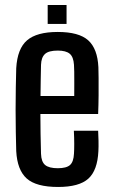

<svg xmlns="http://www.w3.org/2000/svg" viewBox="-20 -735 449 763"><path d="M211 8Q123.5 8 86 -25.8Q48.5 -59.5 44.5 -134.5Q43.5 -167.5 42.8 -210.2Q42 -253 42 -298.8Q42 -344.5 42.8 -387.8Q43.5 -431 44.5 -464Q49 -542 87.8 -575Q126.5 -608 209.5 -608Q293.5 -608 330.5 -574.8Q367.5 -541.5 371 -468Q371.5 -456.5 371.8 -425.5Q372 -394.5 371.8 -355.8Q371.5 -317 370 -282H140.5Q140.5 -243.5 141.2 -204.2Q142 -165 143 -124Q144 -92 159.5 -79.2Q175 -66.5 209.5 -66.5Q244 -66.5 258.2 -79.2Q272.5 -92 274 -124.5Q275 -139.5 275 -163.5Q275 -187.5 273.5 -215.5H370Q371 -201.5 371.5 -176Q372 -150.5 371 -134.5Q367.5 -58 331 -25Q294.5 8 211 8ZM141 -353.5H275Q275 -379 275.2 -404.5Q275.5 -430 275 -449.8Q274.5 -469.5 274 -477.5Q272 -509 257 -521.5Q242 -534 209.5 -534Q173 -534 158.5 -520.2Q144 -506.5 143 -477.5Q142.5 -447 141.8 -415.8Q141 -384.5 141 -353.5ZM169.5 -640V-715H244.5V-640Z"/></svg>

Font: Big Shoulders Text Thin SemiBold
Style: Regular
Weight: 600
Version: Version 2.002